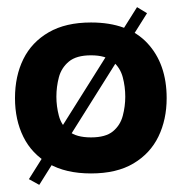

<svg xmlns="http://www.w3.org/2000/svg" viewBox="-20 -476 512 538"><path d="M61 26 364 -456 392 -439 90 42ZM235 10Q164 10 116.5 -17.5Q69 -45 45.5 -92.5Q22 -140 22 -201Q22 -263 45.5 -310.5Q69 -358 116.5 -385.5Q164 -413 235 -413Q339 -413 393 -355Q447 -297 447 -201Q447 -141 424 -93.5Q401 -46 354 -18Q307 10 235 10ZM235 -91Q276 -91 296.5 -108Q317 -125 324 -151.5Q331 -178 331 -205Q331 -233 324 -259.5Q317 -286 296.5 -303.5Q276 -321 235 -321Q194 -321 173 -303.5Q152 -286 145 -259.5Q138 -233 138 -205Q138 -178 145 -151.5Q152 -125 173 -108Q194 -91 235 -91Z"/></svg>

Font: Darker Grotesque ExtraBold
Style: Regular
Weight: 800
Designer: Gabriel Lam
Foundry: TypeRant
Version: Version 1.000;gftools[0.9.28]